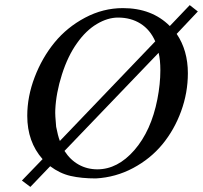

<svg xmlns="http://www.w3.org/2000/svg" viewBox="-20 -690 796 753"><path d="M442.9 -621.1Q402.3 -621.1 359.9 -595.9Q317.4 -570.8 282.2 -521Q246.1 -470.7 222.9 -397.9Q199.7 -325.2 196.8 -258.8Q195.8 -238.8 200.2 -192.9Q207 -157.2 214.8 -137.2L588.9 -527.8Q568.8 -573.7 531 -597.4Q493.2 -621.1 442.9 -621.1ZM602.1 -482.9 232.9 -98.1Q255.4 -63 288.6 -44.4Q321.8 -25.9 361.8 -25.9Q441.4 -25.9 507.1 -101.3Q572.8 -176.8 597.2 -300.8Q608.9 -360.8 608.9 -414.1Q608.9 -455.1 602.1 -482.9ZM646 -587.9 724.1 -669.9 755.9 -645 672.9 -557.1Q716.8 -492.2 716.8 -402.8Q716.8 -326.2 690.2 -253.4Q663.6 -180.7 616.9 -124Q570.3 -67.4 502.2 -31Q434.1 5.4 356 9.8Q299.3 9.8 256.8 0Q214.4 -9.8 176.8 -38.1L99.1 43L65.9 18.1L147 -65.9Q86.9 -133.8 86.9 -235.8Q86.9 -311.5 116 -387.5Q145 -463.4 193.8 -523.2Q242.7 -583 313.5 -620.6Q384.3 -658.2 461.9 -658.2Q575.7 -658.2 646 -587.9Z"/></svg>

Font: Common Serif Medium
Style: Italic
Weight: 500
Italic angle: -12°
Designer: Philipp H. Poll, Khaled Hosny
Foundry: Stefan Peev, Context Ltd.
Version: Version 1.026